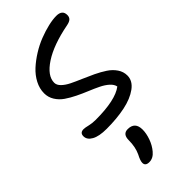

<svg xmlns="http://www.w3.org/2000/svg" viewBox="-319 -780 1194 1194"><g transform="rotate(-45 277.5 -183.5)"><path d="M180.2 8.8Q114.3 8.8 79.6 -10.5Q44.9 -29.8 44.9 -61Q44.9 -91.8 77.1 -91.8Q89.8 -91.8 115.7 -85.4Q141.6 -79.1 170.9 -79.1Q345.7 -79.1 413.1 -130.9Q408.7 -153.3 386.7 -172.9Q364.7 -192.4 333.5 -207.5Q302.2 -222.7 265.4 -237.8Q228.5 -252.9 192.6 -270.5Q156.7 -288.1 127.2 -308.3Q97.7 -328.6 79.3 -358.2Q61 -387.7 61 -422.9Q61 -463.9 81.5 -503.2Q102.1 -542.5 135.7 -573.2Q169.4 -604 211.7 -630.4Q253.9 -656.7 297.9 -673.8Q341.8 -690.9 382.8 -700.4Q423.8 -710 455.1 -710Q507.8 -710 507.8 -665Q507.8 -647 497.1 -636.5Q486.3 -626 460.9 -621.1Q316.9 -593.3 234.4 -539.3Q151.9 -485.4 151.9 -424.8Q151.9 -403.8 171.4 -384.8Q190.9 -365.7 222.2 -350.3Q253.4 -335 291 -319.1Q328.6 -303.2 366.5 -285.2Q404.3 -267.1 435.5 -246.6Q466.8 -226.1 486.3 -197.3Q505.9 -168.5 505.9 -134.8Q505.9 -87.9 460.4 -54.7Q415 -21.5 342.8 -6.3Q270.5 8.8 180.2 8.8ZM221.2 342.8Q187 342.8 187 314.9Q187 295.9 206.1 259.8Q227.1 215.3 227.1 155.8Q227.1 102.1 271 102.1Q335 102.1 335 169.9Q335 203.6 321 242.7Q307.1 281.7 282.2 311Q255.9 342.8 221.2 342.8Z"/></g></svg>

Font: Shantell Sans Normal
Style: Regular
Weight: 400
Designer: Stephen Nixon, Anya Danilova, Shantell Martin
Foundry: Arrow Type
Version: Version 1.006;[559af2be0]